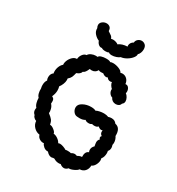

<svg xmlns="http://www.w3.org/2000/svg" viewBox="-212 -1050 1088 1181"><g transform="rotate(30 331.5 -459.0)"><path d="M612 -287Q612 -281 610 -273Q614 -261 614 -254Q614 -237 604 -227Q606 -219 606 -211Q606 -199 602.5 -187Q599 -175 592 -168Q594 -160 594 -155Q594 -138 584.5 -120.5Q575 -103 561 -98Q561 -75 547.5 -59Q534 -43 510 -42Q504 -32 482.5 -22Q461 -12 449 -14Q436 0 422 0Q407 0 393 -12Q390 -10 380 -10Q362 -10 347 -19Q342 -23 332 -21Q329 -19 322 -19Q304 -19 287 -39Q269 -38 255.5 -49.5Q242 -61 240 -71Q223 -69 208.5 -78Q194 -87 190 -103Q166 -106 148.5 -124Q131 -142 130 -166Q120 -169 112 -177Q104 -185 104 -192Q89 -204 89 -222Q89 -231 91 -236Q81 -246 76.5 -263Q72 -280 72 -297Q63 -305 59 -321Q55 -337 56 -354Q53 -365 53 -377Q53 -401 64 -415Q59 -423 59 -437Q59 -449 64 -459Q69 -469 76 -471Q75 -476 75 -487Q75 -506 82.5 -523Q90 -540 101 -548Q99 -562 106 -579Q113 -596 126.5 -609Q140 -622 157 -622Q158 -640 169.5 -655.5Q181 -671 196 -672Q202 -683 217 -690Q232 -697 248 -697Q256 -697 260 -696Q264 -705 279 -709.5Q294 -714 312 -714Q337 -714 343 -707Q350 -711 363 -711Q383 -711 404.5 -702.5Q426 -694 430 -682Q440 -684 444 -684Q463 -684 476.5 -671Q490 -658 492 -637Q507 -639 515.5 -627.5Q524 -616 524 -601Q524 -593 522 -590Q532 -583 539 -570Q546 -557 546 -545Q546 -530 534 -522Q531 -511 522 -505.5Q513 -500 501 -500Q488 -500 478 -506.5Q468 -513 464 -524Q450 -528 441.5 -541Q433 -554 435 -569Q427 -576 420.5 -586.5Q414 -597 414 -606Q406 -604 403 -604Q394 -604 387.5 -608Q381 -612 379 -618Q373 -615 367 -615Q354 -615 341 -626L324 -625Q316 -625 307 -629Q302 -618 292 -612Q282 -606 270 -606Q261 -606 256 -608Q249 -592 242.5 -583Q236 -574 227 -571Q222 -553 196 -544Q191 -523 186 -512Q181 -501 167 -489Q168 -486 168 -478Q168 -464 161.5 -448Q155 -432 146 -421Q150 -409 150 -393Q150 -371 139 -347Q151 -341 154 -333.5Q157 -326 156.5 -317Q156 -308 156 -304Q167 -293 171.5 -275.5Q176 -258 174 -247Q195 -231 203.5 -220Q212 -209 216 -188Q227 -190 245 -176Q263 -162 262 -152Q277 -151 292.5 -140.5Q308 -130 316 -115Q321 -118 328 -118Q338 -118 352 -113Q366 -108 375 -102Q379 -104 390 -104Q407 -104 414 -101Q425 -109 438 -109Q444 -109 454 -105Q473 -116 485 -115Q483 -154 508 -162Q504 -169 504 -178Q504 -197 519 -210Q515 -230 515 -238Q515 -253 526 -263Q520 -269 520 -275Q520 -283 526 -287Q512 -295 512 -311Q512 -317 513 -320Q505 -318 503 -318Q494 -318 479 -329Q473 -319 453 -319Q443 -319 437 -322Q430 -315 416 -315Q398 -315 390 -324Q376 -314 352 -314L334 -315Q319 -316 308.5 -329.5Q298 -343 298 -360Q298 -382 323.5 -396Q349 -410 380 -410Q403 -410 414 -403Q422 -408 437.5 -411.5Q453 -415 469 -415Q487 -415 501 -409Q512 -413 524 -413Q548 -413 560 -395Q601 -387 599 -330Q612 -311 612 -287ZM170 -848Q164 -859 164 -868Q164 -883 177 -893Q190 -903 206 -903Q220 -903 230 -894.5Q240 -886 240 -868Q256 -858 264.5 -851.5Q273 -845 276 -834Q284 -836 289 -836Q300 -836 311 -832.5Q322 -829 327 -824Q351 -842 388 -843Q387 -846 387 -851Q387 -861 393 -870Q399 -879 409 -884Q410 -899 421.5 -908.5Q433 -918 447 -918Q462 -918 474 -906Q483 -896 483 -877Q483 -865 478.5 -853Q474 -841 466 -834Q468 -823 456 -807.5Q444 -792 424 -780Q404 -768 384 -766Q377 -759 361 -753.5Q345 -748 330 -748Q314 -748 307 -755Q300 -750 285 -750Q264 -750 256 -757Q244 -754 233 -762.5Q222 -771 217 -786Q199 -793 184 -809.5Q169 -826 170 -848Z"/></g></svg>

Font: Pangolin
Style: Regular
Weight: 400
Designer: Kevin Burke
Foundry: Google, Inc.
Version: Version 1.101